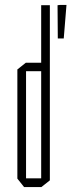

<svg xmlns="http://www.w3.org/2000/svg" viewBox="-20 -754 321 774"><path d="M77 0 50 -34V-474L84 -501H146V-733H181V-27L147 0ZM85 -467V-35H146V-467ZM213 -599 212 -733 221 -734H248L237 -599Z"/></svg>

Font: Foldit Thin ExtraLight
Style: Regular
Weight: 250
Version: Version 1.003